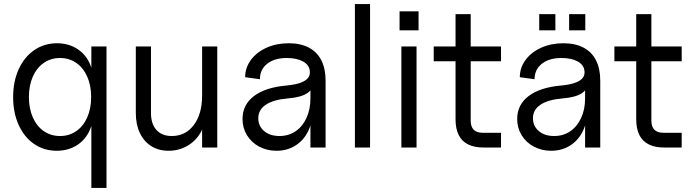

<svg xmlns="http://www.w3.org/2000/svg" viewBox="-20 -730 3423 950"><path d="M45 -250Q45 -327 72.5 -387.5Q100 -448 149.5 -482Q199 -516 262 -516Q314 -516 355 -492.5Q396 -469 418.5 -427Q441 -385 441 -330V-170Q441 -116 418 -73.5Q395 -31 354 -7.5Q313 16 261 16Q198 16 149 -17.5Q100 -51 72.5 -111.5Q45 -172 45 -250ZM431 -250Q431 -307 411.5 -351Q392 -395 357 -419Q322 -443 277 -443Q232 -443 197 -419Q162 -395 142.5 -351Q123 -307 123 -250Q123 -193 142.5 -149Q162 -105 197 -81Q232 -57 277 -57Q322 -57 357 -81Q392 -105 411.5 -149Q431 -193 431 -250ZM432 -500H507V200H432Z M652 -171V-500H727V-171Q727 -117 754 -87Q781 -57 830 -57Q898 -57 939 -111.5Q980 -166 980 -257L995 -161Q995 -112 971 -71.5Q947 -31 905.5 -7.5Q864 16 814 16Q765 16 728.5 -7Q692 -30 672 -72Q652 -114 652 -171ZM980 -500H1055V0H980Z M1180 -141Q1180 -212 1237 -255Q1294 -298 1399 -307Q1440 -311 1465.5 -320Q1491 -329 1503 -343Q1515 -357 1513 -377Q1511 -408 1480 -425.5Q1449 -443 1399 -443Q1338 -443 1302 -414.5Q1266 -386 1266 -338L1193 -348Q1193 -395 1221.5 -433.5Q1250 -472 1299 -494Q1348 -516 1409 -516Q1467 -516 1508 -494.5Q1549 -473 1570 -431.5Q1591 -390 1591 -331V0H1516V-140L1526 -180Q1526 -123 1503.5 -78.5Q1481 -34 1440.5 -9Q1400 16 1348 16Q1301 16 1262.5 -4.5Q1224 -25 1202 -61Q1180 -97 1180 -141ZM1516 -243V-313L1531 -326Q1531 -289 1499.5 -268.5Q1468 -248 1404 -243Q1333 -237 1295.5 -212Q1258 -187 1258 -145Q1258 -106 1287 -81.5Q1316 -57 1363 -57Q1408 -57 1442.5 -80.5Q1477 -104 1496.5 -146.5Q1516 -189 1516 -243Z M1736 -710H1811V0H1736Z M1966 -500H2041V0H1966ZM1957 -674H2051V-580H1957Z M2234 -140V-660H2309V-133Q2309 -103 2324 -88Q2339 -73 2369 -73H2459V0H2374Q2327 0 2296 -15.5Q2265 -31 2249.5 -62Q2234 -93 2234 -140ZM2126 -500H2459V-427H2126Z M2539 -141Q2539 -212 2596 -255Q2653 -298 2758 -307Q2799 -311 2824.5 -320Q2850 -329 2862 -343Q2874 -357 2872 -377Q2870 -408 2839 -425.5Q2808 -443 2758 -443Q2697 -443 2661 -414.5Q2625 -386 2625 -338L2552 -348Q2552 -395 2580.5 -433.5Q2609 -472 2658 -494Q2707 -516 2768 -516Q2826 -516 2867 -494.5Q2908 -473 2929 -431.5Q2950 -390 2950 -331V0H2875V-140L2885 -180Q2885 -123 2862.5 -78.5Q2840 -34 2799.5 -9Q2759 16 2707 16Q2660 16 2621.5 -4.5Q2583 -25 2561 -61Q2539 -97 2539 -141ZM2875 -243V-313L2890 -326Q2890 -289 2858.5 -268.5Q2827 -248 2763 -243Q2692 -237 2654.5 -212Q2617 -187 2617 -145Q2617 -106 2646 -81.5Q2675 -57 2722 -57Q2767 -57 2801.5 -80.5Q2836 -104 2855.5 -146.5Q2875 -189 2875 -243ZM2796 -660H2876V-580H2796ZM2648 -660H2728V-580H2648Z M3128 -140V-660H3203V-133Q3203 -103 3218 -88Q3233 -73 3263 -73H3353V0H3268Q3221 0 3190 -15.5Q3159 -31 3143.5 -62Q3128 -93 3128 -140ZM3020 -500H3353V-427H3020Z"/></svg>

Font: Uncut Sans Variable
Style: Regular
Weight: 400
Designer: Kasper Nordkvist
Foundry: UNCUT.wtf
Version: Version 1.304;Glyphs 3.2 (3246)